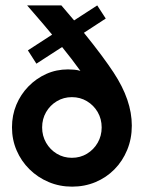

<svg xmlns="http://www.w3.org/2000/svg" viewBox="-20 -687 540 721"><path d="M250.7 13.9Q203.5 13.9 162.5 -3.5Q121.5 -20.8 90.6 -51.4Q59.7 -81.9 42.4 -122.2Q25 -162.5 25 -209Q25 -254.2 41.3 -293.4Q57.6 -332.6 86.8 -362.5Q116 -392.4 153.8 -409.4Q191.7 -426.4 235.4 -426.4Q247.2 -426.4 259 -425.3Q270.8 -424.3 281.9 -420.8Q266 -443.1 248.6 -465.6Q231.2 -488.2 213.2 -510.4L116.7 -447.9L84.7 -497.9L175.7 -556.9Q160.4 -575.7 144.8 -593.8Q129.2 -611.8 113.5 -630.2Q97.9 -648.6 81.9 -666.7H210.4Q222.2 -652.8 234.4 -638.5Q246.5 -624.3 258.3 -610.4L345.1 -666.7L377.1 -617.4L295.1 -563.9Q331.2 -519.4 360.1 -480.6Q388.9 -441.7 406.2 -415.3Q441 -362.5 458 -312.8Q475 -263.2 475 -215.3Q475 -166 457.6 -124Q440.3 -81.9 409.7 -51Q379.2 -20.1 338.5 -3.1Q297.9 13.9 250.7 13.9ZM250 -94.4Q281.2 -94.4 306.6 -109.7Q331.9 -125 346.9 -151Q361.8 -177.1 361.8 -208.3Q361.8 -240.3 346.9 -266Q331.9 -291.7 306.6 -306.9Q281.2 -322.2 250 -322.2Q218.8 -322.2 193.4 -306.9Q168.1 -291.7 153.1 -266Q138.2 -240.3 138.2 -208.3Q138.2 -177.1 153.1 -151Q168.1 -125 193.4 -109.7Q218.8 -94.4 250 -94.4Z"/></svg>

Font: Afacad Flux
Style: Regular
Weight: 400
Designer: Kristian Moeller
Foundry: Dicotype
Version: Version 1.100